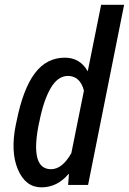

<svg xmlns="http://www.w3.org/2000/svg" viewBox="-20 -782 545 812"><path d="M267.1 -460.9Q224.6 -460.9 194.3 -409.2Q164.1 -357.4 146.5 -267.6L144 -257.3Q106 -66.4 195.8 -66.4Q243.2 -66.4 281.7 -134.3L335 -398.9Q318.4 -460.9 267.1 -460.9ZM254.4 -538.1Q318.4 -538.1 351.1 -480.5L407.7 -761.7H504.9L352.5 0H268.1L271.5 -45.9L270 -46.4Q222.2 10.3 155.3 10.3Q87.9 10.3 55.7 -65.4Q23.4 -141.1 47.4 -257.3L49.8 -267.6Q77.1 -405.3 127 -471.7Q176.8 -538.1 254.4 -538.1Z"/></svg>

Font: RobotoCondensed-Italic
Style: Italic
Weight: 400
Designer: Google
Version: Version 1.200311; 2013